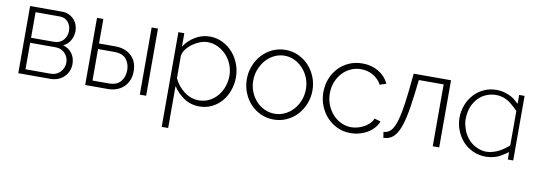

<svg xmlns="http://www.w3.org/2000/svg" viewBox="-58 -890 4070 1464"><g transform="rotate(10 1977.5 -158.0)"><path d="M329 -520Q357 -520 380 -509.5Q403 -499 419.5 -481.5Q436 -464 445 -440.5Q454 -417 454 -392Q454 -355 435.5 -320.5Q417 -286 380 -269Q424 -257 449.5 -222.5Q475 -188 475 -140Q475 -110 464 -84.5Q453 -59 433.5 -40Q414 -21 387 -10.5Q360 0 329 0H80V-520ZM309 -283Q330 -283 348 -291Q366 -299 378.5 -313Q391 -327 398 -345.5Q405 -364 405 -385Q405 -424 381.5 -452.5Q358 -481 315 -481H129V-283ZM325 -39Q347 -39 366 -47.5Q385 -56 398.5 -70.5Q412 -85 419.5 -104Q427 -123 427 -143Q427 -163 420 -181Q413 -199 400 -213Q387 -227 368.5 -235.5Q350 -244 328 -244H129V-39Z M598 -520H647V-330H773Q849 -330 896.5 -287Q944 -244 944 -166Q944 -128 931.5 -97.5Q919 -67 896 -45Q873 -23 841.5 -11.5Q810 0 773 0H598ZM1021 -520H1070V0H1021ZM773 -43Q835 -43 864.5 -78.5Q894 -114 894 -166Q894 -218 865 -252.5Q836 -287 773 -287H647V-43Z M1482 10Q1415 10 1362.5 -25.5Q1310 -61 1278 -112V213H1228V-520H1274V-416Q1306 -466 1358.5 -497.5Q1411 -529 1471 -529Q1525 -529 1571 -506Q1617 -483 1650 -445.5Q1683 -408 1701.5 -359Q1720 -310 1720 -259Q1720 -205 1703 -156Q1686 -107 1654.5 -70Q1623 -33 1579 -11.5Q1535 10 1482 10ZM1470 -35Q1515 -35 1552 -54Q1589 -73 1615 -104.5Q1641 -136 1655 -176.5Q1669 -217 1669 -259Q1669 -304 1653 -344.5Q1637 -385 1608.5 -416Q1580 -447 1542 -465.5Q1504 -484 1461 -484Q1434 -484 1403.5 -472.5Q1373 -461 1346 -441.5Q1319 -422 1300 -397Q1281 -372 1278 -344V-173Q1291 -144 1311 -119Q1331 -94 1356 -75Q1381 -56 1410 -45.5Q1439 -35 1470 -35Z M2058 10Q2003 10 1956.5 -11.5Q1910 -33 1876 -70Q1842 -107 1823 -156Q1804 -205 1804 -259Q1804 -314 1823.5 -363Q1843 -412 1877 -449Q1911 -486 1957.5 -507.5Q2004 -529 2058 -529Q2112 -529 2158 -507.5Q2204 -486 2238.5 -449Q2273 -412 2292.5 -363Q2312 -314 2312 -259Q2312 -205 2292.5 -156Q2273 -107 2239 -70Q2205 -33 2158.5 -11.5Q2112 10 2058 10ZM1854 -257Q1854 -211 1870 -170.5Q1886 -130 1913.5 -100Q1941 -70 1978 -52.5Q2015 -35 2057 -35Q2099 -35 2136 -52.5Q2173 -70 2201 -101Q2229 -132 2245 -172.5Q2261 -213 2261 -260Q2261 -306 2245 -346.5Q2229 -387 2201 -417.5Q2173 -448 2136.5 -466Q2100 -484 2058 -484Q2016 -484 1979 -466Q1942 -448 1914.5 -417Q1887 -386 1870.5 -344.5Q1854 -303 1854 -257Z M2396 -262Q2396 -317 2415 -366Q2434 -415 2468 -451Q2502 -487 2549 -508Q2596 -529 2652 -529Q2723 -529 2777 -497Q2831 -465 2858 -408L2809 -392Q2786 -435 2743.5 -459.5Q2701 -484 2650 -484Q2607 -484 2570 -467Q2533 -450 2505.5 -420Q2478 -390 2462 -349.5Q2446 -309 2446 -262Q2446 -215 2462.5 -173.5Q2479 -132 2506.5 -101.5Q2534 -71 2571.5 -53Q2609 -35 2651 -35Q2678 -35 2704.5 -43Q2731 -51 2753.5 -64Q2776 -77 2792.5 -94.5Q2809 -112 2815 -131L2864 -117Q2854 -90 2833.5 -66.5Q2813 -43 2785 -26Q2757 -9 2723 0.5Q2689 10 2653 10Q2598 10 2551 -11.5Q2504 -33 2469.5 -70.5Q2435 -108 2415.5 -157Q2396 -206 2396 -262Z M2900 -43Q2925 -44 2945.5 -58.5Q2966 -73 2982.5 -111Q2999 -149 3012 -214.5Q3025 -280 3036 -383L3050 -520H3339V0H3289V-479H3097L3083 -361Q3070 -255 3054.5 -185.5Q3039 -116 3018 -75Q2997 -34 2970 -16.5Q2943 1 2907 2Z M3870 -500H3912V0H3870V-58Q3855 -46 3824 -27Q3795 -9 3765 -1Q3733 8 3698 8Q3647 8 3600 -13Q3555 -33 3522 -69Q3491 -103 3471 -152Q3452 -199 3452 -252Q3452 -301 3471 -351Q3488 -396 3522 -433Q3553 -467 3599 -488Q3643 -508 3695 -508Q3744 -508 3792 -487Q3821 -474 3834 -463Q3866 -435 3870 -431ZM3797 -57Q3834 -77 3870 -109V-376Q3847 -400 3813 -428Q3793 -444 3770 -454Q3736 -469 3700 -469Q3698 -469 3696 -469Q3658 -469 3622 -454Q3588 -440 3562 -413Q3536 -386 3520 -350Q3505 -317 3501 -270Q3500 -259 3500 -248Q3500 -223 3505 -204Q3515 -166 3522 -151Q3538 -116 3565 -88Q3591 -61 3626 -46Q3663 -30 3696 -30Q3698 -30 3700 -30Q3724 -30 3750 -38Q3777 -46 3797 -57Z"/></g></svg>

Font: Oxford Sans
Style: Regular
Weight: 300
Designer: Matt McInerney, Pablo Impallari, Rodrigo Fuenzalida
Foundry: Matt McInerney, Pablo Impallari, Rodrigo Fuenzalida
Version: Version 3.000g; ttfautohint (v1.5) -l 8 -r 28 -G 28 -x 14 -D